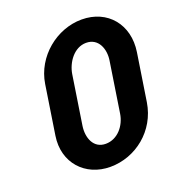

<svg xmlns="http://www.w3.org/2000/svg" viewBox="-131 -820 858 933"><g transform="rotate(-20 298.0 -353.5)"><path d="M394 -714C265 -714 142 -615 121 -480L82 -227C61 -92 153 7 282 7C414 7 533 -88 555 -227L593 -473C614 -610 528 -714 394 -714ZM376 -600C440 -600 463 -537 454 -480L414 -220C405 -161 361 -106 299 -106C236 -106 213 -167 222 -227L261 -480C270 -537 313 -600 376 -600Z"/></g></svg>

Font: Asimov Print
Style: CIt
Weight: 500
Designer: Google
Version: Version 2.000980: 2014